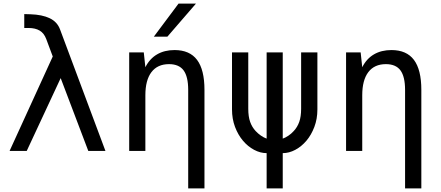

<svg xmlns="http://www.w3.org/2000/svg" viewBox="-20 -838 2448 1066"><path d="M272.9 -524.4 236.8 -621.1Q224.6 -653.8 200.2 -668.2Q175.8 -682.6 138.7 -682.6H114.7V-759.8L148.9 -758.8Q213.9 -756.8 255.9 -736.8Q297.9 -716.8 313.5 -674.3L565.4 0H470.2L316.9 -404.3L128.4 0H33.2Z M971.2 -817.9H1067.9L909.2 -634.3H834ZM1024.9 -338.9Q1024.9 -412.6 999.3 -447.3Q973.6 -481.9 918.5 -481.9Q854.5 -481.9 820.8 -437.5Q787.1 -393.1 787.1 -309.1V0H697.3V-546.9H778.3L787.1 -464.8Q811 -512.2 852.1 -536.1Q893.1 -560.1 949.2 -560.1Q1033.2 -560.1 1074.2 -505.4Q1115.2 -450.7 1115.2 -338.9V208H1024.9Z M1460.4 12.2Q1425.3 12.2 1390.9 -6.1Q1356.4 -24.4 1329.1 -56.6Q1301.8 -88.9 1284.9 -133.3Q1268.1 -177.7 1268.1 -230.5V-546.9H1358.4V-233.9Q1358.4 -190.4 1368.9 -161.1Q1379.4 -131.8 1399.4 -110.4Q1412.6 -96.2 1428.5 -85.2Q1444.3 -74.2 1460.4 -68.4V-546.9H1549.8V-68.4Q1564 -73.2 1580.3 -84Q1596.7 -94.7 1610.8 -110.4Q1630.9 -131.8 1641.4 -161.1Q1651.9 -190.4 1651.9 -233.9V-546.9H1742.2V-230.5Q1742.2 -177.7 1725.3 -133.3Q1708.5 -88.9 1681.2 -56.6Q1653.8 -24.4 1619.4 -6.1Q1585 12.2 1549.8 12.2V208H1460.4Z M2229 -338.9Q2229 -412.6 2203.4 -447.3Q2177.7 -481.9 2122.6 -481.9Q2058.6 -481.9 2024.9 -437.5Q1991.2 -393.1 1991.2 -309.1V0H1901.4V-546.9H1982.4L1991.2 -464.8Q2015.1 -512.2 2056.2 -536.1Q2097.2 -560.1 2153.3 -560.1Q2237.3 -560.1 2278.3 -505.4Q2319.3 -450.7 2319.3 -338.9V208H2229Z"/></svg>

Font: Hack
Style: Regular
Weight: 400
Monospace: yes
Designer: Christopher Simpkins
Foundry: Christopher Simpkins
Version: Version 2.019; ttfautohint (v1.4.1) -l 4 -r 80 -G 350 -x 0 -